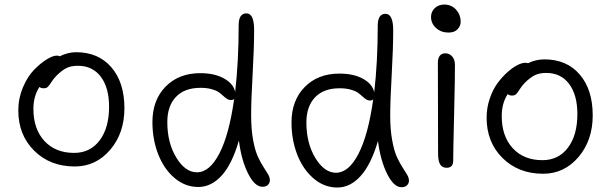

<svg xmlns="http://www.w3.org/2000/svg" viewBox="-20 -777 2705 850"><path d="M311 -40Q201.7 -40 131.3 -109.9Q61 -179.7 61 -288.1Q61 -341.8 81.5 -390.1Q102.1 -438.5 130.6 -467.8Q159.2 -497.1 186.5 -513.9Q213.9 -530.8 231 -530.8Q239.7 -530.8 244.1 -527.8Q281.2 -545.9 316.9 -545.9Q415.5 -545.9 473.1 -479Q530.8 -412.1 530.8 -297.9Q530.8 -187.5 467.8 -113.8Q404.8 -40 311 -40ZM127.9 -294.9Q127.9 -205.6 176.8 -152.8Q225.6 -100.1 308.1 -100.1Q379.4 -100.1 421.1 -155.5Q462.9 -210.9 462.9 -304.2Q462.9 -388.7 426.3 -437.3Q389.6 -485.8 325.2 -485.8Q293.9 -485.8 273.4 -475.3Q252.9 -464.8 230 -441.9Q217.8 -429.7 208 -414.3Q198.2 -398.9 191.9 -392.6Q185.5 -386.2 173.8 -386.2Q160.6 -386.2 154.8 -392.1Q127.9 -351.6 127.9 -294.9Z M857.9 50.8Q799.8 50.8 752.9 11.2Q706.1 -28.3 680.4 -94Q654.8 -159.7 654.8 -236.8Q654.8 -334 713.1 -393.6Q771.5 -453.1 866.7 -453.1Q929.7 -453.1 971.7 -429.7Q1013.7 -406.2 1021 -370.1Q1036.6 -504.4 1036.6 -665Q1036.6 -717.8 1070.8 -717.8Q1105 -717.8 1105 -645Q1105 -565.4 1098.4 -448.7Q1091.8 -332 1091.8 -266.1Q1091.8 -205.6 1100.3 -158.4Q1108.9 -111.3 1121.1 -84.7Q1133.3 -58.1 1145.5 -39.3Q1157.7 -20.5 1166.3 -6.1Q1174.8 8.3 1174.8 21Q1174.8 32.2 1166.5 41Q1158.2 49.8 1141.6 49.8Q1107.9 49.8 1078.4 -8.5Q1048.8 -66.9 1037.6 -154.8Q1006.8 -48.8 960.7 1Q914.6 50.8 857.9 50.8ZM720.7 -236.8Q720.7 -144.5 760.5 -79.3Q800.3 -14.2 851.6 -14.2Q908.2 -14.2 951.4 -97.9Q994.6 -181.6 1016.6 -338.9Q1011.7 -334 1002.9 -334Q993.2 -334 984.6 -339.6Q976.1 -345.2 967.5 -353.3Q959 -361.3 947.8 -369.1Q936.5 -377 915.8 -382.6Q895 -388.2 867.7 -388.2Q796.9 -388.2 758.8 -347.9Q720.7 -307.6 720.7 -236.8Z M1473.6 53.2Q1415.5 53.2 1368.7 13.4Q1321.8 -26.4 1296.1 -92Q1270.5 -157.7 1270.5 -234.9Q1270.5 -332 1328.9 -391.6Q1387.2 -451.2 1482.4 -451.2Q1545.9 -451.2 1587.6 -428Q1629.4 -404.8 1636.7 -368.2Q1652.3 -503.9 1652.3 -663.1Q1652.3 -715.8 1686.5 -715.8Q1720.7 -715.8 1720.7 -643.1Q1720.7 -563.5 1714.1 -446.8Q1707.5 -330.1 1707.5 -264.2Q1707.5 -203.6 1716.1 -156.5Q1724.6 -109.4 1736.8 -82.8Q1749 -56.2 1761.2 -37.4Q1773.4 -18.6 1782 -4.2Q1790.5 10.3 1790.5 22.9Q1790.5 34.2 1782.2 43Q1773.9 51.8 1757.3 51.8Q1723.6 51.8 1694.1 -6.8Q1664.6 -65.4 1653.3 -152.8Q1622.1 -47.4 1575.9 2.9Q1529.8 53.2 1473.6 53.2ZM1336.4 -234.9Q1336.4 -142.6 1376.2 -77.4Q1416 -12.2 1467.3 -12.2Q1523.9 -12.2 1567.1 -96.2Q1610.4 -180.2 1632.3 -337.9Q1627.9 -332 1618.7 -332Q1608.9 -332 1600.3 -337.6Q1591.8 -343.3 1583.3 -351.3Q1574.7 -359.4 1563.5 -367.2Q1552.2 -375 1531.5 -380.6Q1510.7 -386.2 1483.4 -386.2Q1412.6 -386.2 1374.5 -345.9Q1336.4 -305.7 1336.4 -234.9Z M1965.3 -632.8Q1933.1 -632.8 1910.6 -652.8Q1888.2 -672.9 1888.2 -702.1Q1888.2 -725.1 1904.8 -741Q1921.4 -756.8 1946.3 -756.8Q1979 -756.8 1999.3 -734.1Q2019.5 -711.4 2019.5 -681.2Q2019.5 -662.6 2005.9 -647.7Q1992.2 -632.8 1965.3 -632.8ZM1957.5 -34.2Q1937.5 -34.2 1928.5 -49.3Q1919.4 -64.5 1919.4 -98.1Q1919.4 -223.1 1918.9 -340.1Q1918.5 -457 1918.5 -499Q1918.5 -518.6 1926.8 -529.8Q1935.1 -541 1951.2 -541Q1969.2 -541 1981.4 -527.6Q1993.7 -514.2 1994.1 -490.2Q1994.6 -448.7 1990.5 -275.9Q1986.3 -103 1986.3 -65.9Q1986.3 -34.2 1957.5 -34.2Z M2384.3 -7.8Q2274.9 -7.8 2204.6 -77.6Q2134.3 -147.5 2134.3 -255.9Q2134.3 -299.3 2147.9 -339.8Q2161.6 -380.4 2182.1 -408.2Q2202.6 -436 2226.3 -457.3Q2250 -478.5 2270.5 -488.8Q2291 -499 2304.2 -499Q2314.5 -499 2317.4 -497.1Q2352.5 -514.2 2390.1 -514.2Q2488.8 -514.2 2546.4 -447.3Q2604 -380.4 2604 -266.1Q2604 -155.8 2541 -81.8Q2478 -7.8 2384.3 -7.8ZM2201.2 -263.2Q2201.2 -173.8 2250 -120.8Q2298.8 -67.9 2381.3 -67.9Q2452.6 -67.9 2494.4 -123.3Q2536.1 -178.7 2536.1 -272Q2536.1 -356.9 2499.5 -405.5Q2462.9 -454.1 2398.4 -454.1Q2367.2 -454.1 2346.7 -443.6Q2326.2 -433.1 2303.2 -410.2Q2291 -397.9 2281.2 -382.3Q2271.5 -366.7 2265.1 -360.4Q2258.8 -354 2247.1 -354Q2233.4 -354 2228 -360.8Q2201.2 -320.3 2201.2 -263.2Z"/></svg>

Font: Shantell Sans Bouncy
Style: Regular
Weight: 300
Designer: Stephen Nixon, Anya Danilova, Shantell Martin
Foundry: Arrow Type
Version: Version 1.006;[9816181b4]